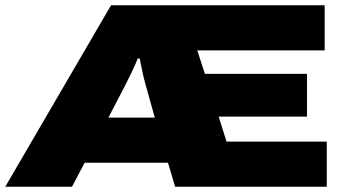

<svg xmlns="http://www.w3.org/2000/svg" viewBox="-30 -708 1302 728"><path d="M-10 0 391 -688H1201V-517H718L747 -428H1134V-266H799L829 -171H1209V0H634L607 -91H291L243 0ZM381 -262H557L522 -387Q519 -397 516 -409.5Q513 -422 510 -435.5Q507 -449 504.5 -462.5Q502 -476 500 -486H492Q489 -478 484 -466Q479 -454 472.5 -441Q466 -428 459.5 -414Q453 -400 446 -387Z"/></svg>

Font: Archivo Expanded Black
Style: Regular
Weight: 900
Width: 7
Designer: Hector Gatti
Foundry: Omnibus-Type
Version: Version 2.001